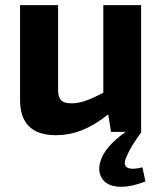

<svg xmlns="http://www.w3.org/2000/svg" viewBox="-20 -513 630 747"><path d="M534 138C484 151 452 142 471 100C487 61 508 31 531 0H529V-493H382V-152C329 -125 295 -111 259 -111C219 -111 205 -126 206 -169V-493H58V-124C58 -33 105 13 197 13C268 13 332 -13 401 -68L412 0H469C412 40 382 79 372 111C347 182 401 249 546 193Z"/></svg>

Font: SnT
Style: Bold
Weight: 700
Designer: Natanael Gama
Version: Version 1.001;PS 001.001;hotconv 1.0.70;makeotf.lib2.5.58329